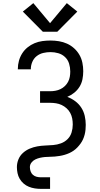

<svg xmlns="http://www.w3.org/2000/svg" viewBox="-20 -1002 640 1227"><path d="M241 205Q222 205 202.5 202Q183 199 164.5 191.5Q146 184 131 171Q116 158 106 141Q96 124 92 104.5Q88 85 88 66Q88 40 98 16Q108 -8 127 -25Q146 -42 169.5 -52Q193 -62 218 -66.5Q243 -71 268.5 -72Q294 -73 319.5 -75Q345 -77 369.5 -86Q394 -95 412 -113Q430 -131 437.5 -156Q445 -181 445 -206Q445 -226 441.5 -244.5Q438 -263 429 -280Q420 -297 405.5 -310Q391 -323 374 -331Q357 -339 338 -342Q319 -345 300 -345H236V-419H300Q317 -419 334 -422Q351 -425 366.5 -432.5Q382 -440 394.5 -452Q407 -464 415 -479Q423 -494 426 -511Q429 -528 429 -545Q429 -571 421.5 -595.5Q414 -620 395.5 -637.5Q377 -655 352.5 -662Q328 -669 303 -669Q279 -669 256 -663.5Q233 -658 214.5 -643.5Q196 -629 186.5 -606.5Q177 -584 177 -561Q177 -560 177 -559.5Q177 -559 177 -559H94Q94 -559 94 -560Q94 -561 94 -562Q94 -588 101 -613.5Q108 -639 122 -661Q136 -683 156.5 -699.5Q177 -716 201 -726Q225 -736 251 -739.5Q277 -743 303 -743Q330 -743 357 -738.5Q384 -734 408.5 -723Q433 -712 453.5 -693.5Q474 -675 487.5 -651.5Q501 -628 506.5 -601Q512 -574 512 -547Q512 -521 507 -495.5Q502 -470 488.5 -448Q475 -426 454.5 -409.5Q434 -393 410 -383Q437 -373 460.5 -355.5Q484 -338 499.5 -314Q515 -290 521.5 -261.5Q528 -233 528 -204Q528 -189 526.5 -173Q525 -157 521 -141.5Q517 -126 510.5 -111.5Q504 -97 494.5 -84Q485 -71 474 -59.5Q463 -48 450 -39Q437 -30 422.5 -23.5Q408 -17 392.5 -12.5Q377 -8 361.5 -5.5Q346 -3 330 -1.5Q314 0 298 0Q282 0 266.5 1.5Q251 3 235.5 6.5Q220 10 205.5 17Q191 24 181 37Q171 50 171 66Q171 79 175.5 92.5Q180 106 190 115Q200 124 213.5 127.5Q227 131 241 131H300V205ZM346 -799H254L126 -928L193 -982L300 -854L407 -982L474 -928Z"/></svg>

Font: Iosevka Curly Extended
Style: Regular
Weight: 400
Width: 7
Monospace: yes
Designer: Belleve Invis
Foundry: Belleve Invis
Version: Version 11.1.0; ttfautohint (v1.8.3)